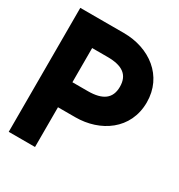

<svg xmlns="http://www.w3.org/2000/svg" viewBox="-143 -679 727 778"><g transform="rotate(30 221.0 -290.0)"><path d="M9 0H132V-186H213C329 -186 434 -256 434 -383C434 -506 333 -580 213 -580H9ZM132 -303V-463H204C273 -463 308 -439 308 -383C308 -328 273 -303 204 -303Z"/></g></svg>

Font: Charger Pro
Style: UltraNar
Weight: 900
Designer: Jasper
Foundry: Cannot Into Space Fonts
Version: Version 1.09